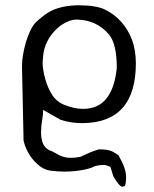

<svg xmlns="http://www.w3.org/2000/svg" viewBox="-20 -465 583 725"><path d="M63 -215Q63 -254 78 -306Q97 -367 120 -385Q127 -392 134.5 -397.5Q142 -403 149 -409Q194 -443 270 -445Q274 -445 278 -445Q340 -445 374 -430Q447 -395 478 -316Q493 -276 493 -226Q493 -2 292 0Q246 0 208 -13Q206 -14 143 -50Q143 -34 139 -10.5Q135 13 135 36Q135 57 141.5 75Q148 93 166 102Q177 106 185.5 111Q194 116 203 120.5Q212 125 222.5 128Q233 131 248 131Q265 131 284 127Q301 119 317 112Q333 105 353 99Q370 99 381 100.5Q392 102 399.5 105Q407 108 413 112Q419 116 427 121Q456 170 456 202Q456 206 456 210Q455 237 449 238.5Q443 240 442 240Q431 240 408 201L397 165L377 158Q374 158 372 158Q343 158 326 168Q326 168 318.5 170.5Q311 173 296.5 176Q282 179 263 181Q244 183 222 183Q209 183 195.5 182Q182 181 168 179Q149 176 132 163.5Q115 151 102 134.5Q89 118 80.5 99.5Q72 81 69 66ZM392 -334Q346 -389 272 -391Q271 -391 269 -391Q242 -391 211 -370Q164 -335 148 -282Q145 -271 143.5 -259Q142 -247 141 -231Q141 -229 141 -227Q141 -203 151 -166Q161 -131 178 -105Q197 -78 226 -68Q262 -54 291 -54Q293 -54 295 -54Q405 -54 421 -208Q421 -299 392 -334Z"/></svg>

Font: New Athena Unicode
Style: Regular
Weight: 400
Designer: J. Rusten 1997; rev. by R. Hancock 2001, 2002, rev. by D. Mastronarde 2002-2021
Foundry: GreekKeys New Athena Unicode
Version: Version 5.008